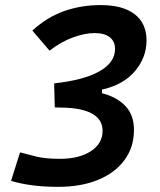

<svg xmlns="http://www.w3.org/2000/svg" viewBox="-20 -723 626 753"><path d="M208 9.8Q150.9 9.8 104.5 3.4Q58.1 -2.9 23.4 -13.7L58.6 -125.5Q86.9 -117.7 122.6 -108.9Q158.2 -100.1 214.8 -100.1Q290.5 -100.1 336.4 -130.1Q382.3 -160.2 382.3 -210Q382.3 -253.4 343.3 -276.1Q304.2 -298.8 231.4 -300.8L194.8 -301.8L192.4 -396Q309.1 -408.7 370.1 -443.4Q431.2 -478 431.2 -531.2Q431.2 -560.5 410.6 -576.9Q390.1 -593.3 351.1 -593.3Q313 -593.3 266.6 -576.4Q220.2 -559.6 174.3 -524.4L106.9 -603Q163.6 -655.3 230.7 -679.2Q297.9 -703.1 374.5 -703.1Q461.9 -703.1 508.3 -667.2Q554.7 -631.3 554.7 -564Q554.7 -498 509.5 -444.3Q464.4 -390.6 379.9 -371.6V-357.4Q438 -342.8 471.7 -307.4Q505.4 -272 505.4 -213.9Q505.4 -146 468.5 -95.7Q431.6 -45.4 365 -17.8Q298.3 9.8 208 9.8Z"/></svg>

Font: Cascadia Mono NF SemiBold
Style: Italic
Weight: 600
Italic angle: -10°
Monospace: yes
Designer: Aaron Bell
Foundry: Saja Typeworks
Version: Version 2404.023; ttfautohint (v1.8.4)